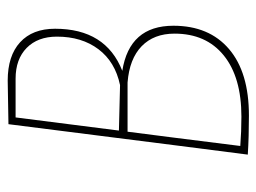

<svg xmlns="http://www.w3.org/2000/svg" viewBox="-106 -574 682 511"><g transform="rotate(-90 235.5 -318.0)"><path d="M277 -639Q343 -639 379 -606Q415 -573 415 -513Q415 -378 303 -334Q423 -315 423 -198Q423 -103 361 -50Q299 3 184 3Q128 3 80 0L105 -195L161 -637ZM282 -618H179L144 -343L265 -340Q327 -353 360.5 -397.5Q394 -442 394 -508Q394 -559 364 -588.5Q334 -618 282 -618ZM125 -195 103 -20Q141 -17 181 -17Q286 -17 344 -64Q402 -111 402 -195Q402 -250 368.5 -282.5Q335 -315 272 -320H141Z"/></g></svg>

Font: Alegreya Sans Thin
Style: Italic
Weight: 100
Italic angle: -7°
Designer: Juan Pablo del Peral
Foundry: Huerta Tipografica
Version: Version 2.007